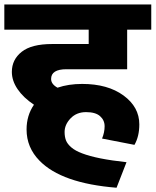

<svg xmlns="http://www.w3.org/2000/svg" viewBox="-35 -674 712 878"><path d="M86.5 -81.9Q86.5 -146.1 120.3 -195.1Q71.8 -227.5 45.5 -266.2Q19.2 -304.9 19.2 -345.3Q19.2 -401.4 64.2 -437.1Q109.2 -472.7 203.2 -472.7H370.6V-538.4H-15.2V-653.7H656.7V-538.4H546.5V-357.4H269Q198.7 -357.4 198.7 -312.9Q198.7 -289.2 228 -273Q278.1 -290.2 340.7 -290.2Q457.5 -290.2 529.8 -237.4Q602.1 -184.5 602.1 -105.2Q602.1 -50.6 579.9 -11.6L431.7 -40.4Q443.4 -68.8 443.4 -96.6Q443.4 -124.4 422.6 -142.8Q401.9 -161.3 358.4 -161.3Q315 -161.3 287.7 -132.7Q260.4 -104.1 260.4 -70.3Q260.4 -48.5 266.7 -32.1Q273 -15.7 291.2 0Q309.4 15.7 340.7 27.3Q407.5 53.1 543.5 67.7L498 184.5Q246.2 164.3 145.6 60.7Q86.5 0.5 86.5 -81.9Z"/></svg>

Font: Khula ExtraBold
Style: Regular
Weight: 800
Designer: Erin McLaughlin, Steve Matteson
Version: Version 1.002;PS 1.0;hotconv 1.0.72;makeotf.lib2.5.5900; ttf